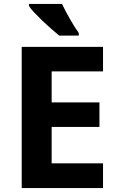

<svg xmlns="http://www.w3.org/2000/svg" viewBox="-20 -951 600 971"><path d="M501 0H89.8V-713.9H501V-589.8H241.2V-433.1H482.9V-309.1H241.2V-125H501ZM279.3 -771Q262.7 -784.7 239.5 -804.9Q216.3 -825.2 193.8 -846.7Q171.4 -868.2 152.8 -887.9Q134.3 -907.7 126.5 -920.9V-931.2H293.5Q301.3 -914.6 311.8 -894.8Q322.3 -875 333.5 -855.2Q344.7 -835.4 356.4 -816.9Q368.2 -798.3 378.4 -784.2V-771Z"/></svg>

Font: Droid Sans
Style: Bold
Weight: 700
Foundry: Ascender Corporation
Version: Version 1.00 build 112